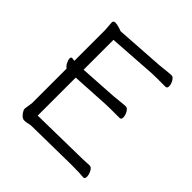

<svg xmlns="http://www.w3.org/2000/svg" viewBox="-190 -860 1018 1018"><g transform="rotate(45 319.0 -351.0)"><path d="M472 -64Q510 -64 555 -67H556Q569 -67 578.5 -48.5Q588 -30 588 -14Q588 2 577 2H576Q552 -1 489 -1H473L195 3Q179 3 167.5 6.5Q156 10 141.5 10Q127 10 113 -7.5Q99 -25 99 -37L106 -84V-344Q95 -350 87 -366Q79 -382 79 -393Q79 -404 87 -404H89Q97 -402 106 -402V-634L102 -685Q102 -699 116 -699Q130 -699 149 -693Q168 -687 169 -686L440 -704Q463 -706 488.5 -709Q514 -712 525.5 -712Q537 -712 547 -694.5Q557 -677 557 -661.5Q557 -646 544 -646H482Q455 -646 441 -645L174 -627V-403L385 -416Q408 -418 433.5 -421Q459 -424 470.5 -424Q482 -424 492 -406.5Q502 -389 502 -373Q502 -357 489 -357H426Q400 -357 386 -356L174 -344V-59Z"/></g></svg>

Font: LXGW WenKai Lite
Style: Regular
Weight: 400
Designer: LXGW / Fontworks Inc.
Foundry: LXGW / Fontworks Inc.
Version: Version 1.511; March 25, 2025